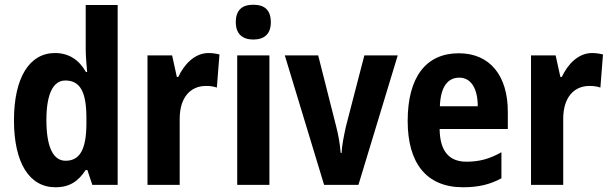

<svg xmlns="http://www.w3.org/2000/svg" viewBox="-20 -781 2579 811"><path d="M214 10C275 10 311 -16 342 -63H349L370 0H477V-760H342V-575C342 -547 345 -512 348 -477H343C314 -528 271 -557 212 -557C105 -557 39 -454 39 -273C39 -93 104 10 214 10ZM257 -102C205 -102 176 -159 176 -274C176 -383 204 -441 256 -441C320 -441 345 -390 345 -283V-256C344 -151 318 -102 257 -102Z M861 -557C802 -557 758 -509 733 -456H727L707 -547H603V0H739V-279C739 -369 784 -418 850 -418C867 -418 883 -416 896 -411L907 -551C891 -555 875 -557 861 -557Z M1050 -761C1003 -761 976 -739 976 -687C976 -637 1005 -614 1050 -614C1096 -614 1124 -637 1124 -687C1124 -738 1098 -761 1050 -761ZM1118 -547H982V0H1118Z M1349 0H1494L1660 -547H1519L1441 -246C1432 -204 1424 -166 1423 -135H1419C1416 -174 1409 -213 1399 -251L1324 -547H1183Z M1918 -556C1780 -556 1702 -456 1702 -270C1702 -92 1781 10 1936 10C2001 10 2051 -2 2098 -28V-138C2047 -109 2003 -98 1950 -98C1876 -98 1838 -144 1837 -236H2125V-309C2125 -462 2049 -556 1918 -556ZM1920 -453C1971 -453 1998 -405 1998 -332H1838C1841 -417 1873 -453 1920 -453Z M2481 -557C2422 -557 2378 -509 2353 -456H2347L2327 -547H2223V0H2359V-279C2359 -369 2404 -418 2470 -418C2487 -418 2503 -416 2516 -411L2527 -551C2511 -555 2495 -557 2481 -557Z"/></svg>

Font: Noto Sans Armenian Condensed
Style: Regular
Weight: 400
Width: 3
Designer: Monotype Design Team
Foundry: Monotype Imaging Inc.
Version: Version 2.008